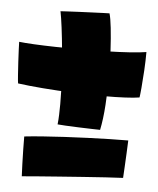

<svg xmlns="http://www.w3.org/2000/svg" viewBox="-50 -739 625 758"><g transform="rotate(5 262.5 -360.5)"><path d="M500.5 -375Q479 -371.5 443.5 -369.8Q408 -368 365 -368Q306.5 -368 241 -370.8Q175.5 -373.5 116.5 -378.2Q57.5 -383 18 -388.5Q16.5 -397.5 14.8 -421Q13 -444.5 11.5 -472.2Q10 -500 9 -522.5Q8 -545 8 -552.5Q29 -550 67.2 -548Q105.5 -546 154 -545Q202.5 -544 253.5 -544Q306 -544 356.2 -545.2Q406.5 -546.5 447.2 -549.2Q488 -552 512 -556Q512 -522.5 509.8 -483.5Q507.5 -444.5 504.8 -413.8Q502 -383 500.5 -375ZM353.5 -695.5Q359 -677 363.2 -638.8Q367.5 -600.5 370.2 -550.8Q373 -501 373 -447.5Q373 -391.5 369.2 -334Q365.5 -276.5 356.5 -234Q348 -234 323.8 -234.8Q299.5 -235.5 270.8 -236.5Q242 -237.5 218.5 -238.8Q195 -240 187.5 -241Q189.5 -258.5 190.2 -279.2Q191 -300 191 -322Q191 -371.5 187.8 -426Q184.5 -480.5 179.8 -531.8Q175 -583 169.8 -624Q164.5 -665 160 -687Q166 -687.5 186 -688.5Q206 -689.5 232.2 -690.8Q258.5 -692 284.5 -693Q310.5 -694 329.5 -694.8Q348.5 -695.5 353.5 -695.5ZM471 -202Q470 -180 468.8 -151.8Q467.5 -123.5 466 -97Q464.5 -70.5 463.5 -53Q436.5 -52 394.8 -49.2Q353 -46.5 304.8 -43Q256.5 -39.5 209.5 -36Q162.5 -32.5 124 -29.5Q85.5 -26.5 64.5 -24.5Q63.5 -44.5 62.5 -73.2Q61.5 -102 61 -131.5Q60.5 -161 60.5 -182Q91.5 -185.5 132.2 -188.5Q173 -191.5 218.8 -194Q264.5 -196.5 310.2 -198.2Q356 -200 397.5 -201Q439 -202 471 -202Z"/></g></svg>

Font: Grandstander Thin Black
Style: Regular
Weight: 900
Version: Version 1.200